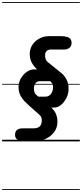

<svg xmlns="http://www.w3.org/2000/svg" viewBox="-25 -1349 782 1832"><path d="M204.5 0Q171 0 144.5 -15Q118 -30 118.5 -62.5Q119 -96 138.2 -110.2Q157.5 -124.5 191.5 -124.5H297Q322.5 -124.5 338.5 -132.2Q354.5 -140 363 -154Q371.5 -168 373 -185.5Q375 -206.5 371.2 -222.8Q367.5 -239 355 -250L252.5 -341.5Q230.5 -361 208 -384.2Q185.5 -407.5 169.8 -438.2Q154 -469 152 -510.5Q150 -556 171.5 -596.2Q193 -636.5 228.2 -661.8Q263.5 -687 302.5 -687H327.5Q313 -701.5 299.8 -718Q286.5 -734.5 277 -754Q269.5 -769 264.8 -786.5Q260 -804 259 -824.5Q256.5 -876.5 281.5 -917Q306.5 -957.5 349.5 -980.8Q392.5 -1004 442.5 -1004H552.5Q598.5 -1004 628.2 -991.5Q658 -979 658 -940.5Q658 -908.5 637.2 -892.5Q616.5 -876.5 588.5 -876.5H457.5Q442.5 -876.5 429.8 -869.8Q417 -863 410.2 -848.2Q403.5 -833.5 405.5 -810Q407 -794 412.5 -781Q418 -768 429 -758L561 -651.5Q590 -628.5 610.8 -588.2Q631.5 -548 629 -490Q627.5 -451 607.8 -412.2Q588 -373.5 557.5 -348Q527 -322.5 492 -322.5H465Q476.5 -311.5 487.5 -297.8Q498.5 -284 506 -268Q515.5 -248 520 -224.5Q524.5 -201 522.5 -174Q519.5 -132 498.8 -99.5Q478 -67 446.8 -45Q415.5 -23 380 -11.5Q344.5 0 311.5 0ZM341.5 -426.5H404Q431 -426.5 447.2 -438.8Q463.5 -451 471.2 -468.8Q479 -486.5 480.5 -503.5Q482.5 -525.5 478.8 -540.8Q475 -556 453.5 -574.5H350Q335.5 -574.5 322.8 -564Q310 -553.5 303.2 -535.2Q296.5 -517 299 -493.5Q301.5 -467.5 309.2 -456.8Q317 -446 341.5 -426.5ZM204.5 0Q171 0 144.5 -15Q118 -30 118.5 -62.5Q119 -96 138.2 -110.2Q157.5 -124.5 191.5 -124.5H297Q322.5 -124.5 338.5 -132.2Q354.5 -140 363 -154Q371.5 -168 373 -185.5Q375 -206.5 371.2 -222.8Q367.5 -239 355 -250L252.5 -341.5Q230.5 -361 208 -384.2Q185.5 -407.5 169.8 -438.2Q154 -469 152 -510.5Q150 -556 171.5 -596.2Q193 -636.5 228.2 -661.8Q263.5 -687 302.5 -687H327.5Q313 -701.5 299.8 -718Q286.5 -734.5 277 -754Q269.5 -769 264.8 -786.5Q260 -804 259 -824.5Q256.5 -876.5 281.5 -917Q306.5 -957.5 349.5 -980.8Q392.5 -1004 442.5 -1004H552.5Q598.5 -1004 628.2 -991.5Q658 -979 658 -940.5Q658 -908.5 637.2 -892.5Q616.5 -876.5 588.5 -876.5H457.5Q442.5 -876.5 429.8 -869.8Q417 -863 410.2 -848.2Q403.5 -833.5 405.5 -810Q407 -794 412.5 -781Q418 -768 429 -758L561 -651.5Q590 -628.5 610.8 -588.2Q631.5 -548 629 -490Q627.5 -451 607.8 -412.2Q588 -373.5 557.5 -348Q527 -322.5 492 -322.5H465Q476.5 -311.5 487.5 -297.8Q498.5 -284 506 -268Q515.5 -248 520 -224.5Q524.5 -201 522.5 -174Q519.5 -132 498.8 -99.5Q478 -67 446.8 -45Q415.5 -23 380 -11.5Q344.5 0 311.5 0ZM341.5 -426.5H404Q431 -426.5 447.2 -438.8Q463.5 -451 471.2 -468.8Q479 -486.5 480.5 -503.5Q482.5 -525.5 478.8 -540.8Q475 -556 453.5 -574.5H350Q335.5 -574.5 322.8 -564Q310 -553.5 303.2 -535.2Q296.5 -517 299 -493.5Q301.5 -467.5 309.2 -456.8Q317 -446 341.5 -426.5ZM-5 455H736.5V463H-5ZM-5 -16H736.5V0H-5ZM-5 -549H736.5V-541H-5ZM-5 -1329H736.5V-1321H-5Z"/></svg>

Font: Edu SA Dotted Guide
Style: Regular
Weight: 400
Designer: Tina and Corey Anderson, Eben Sorkin, Mirko Velimirovic
Foundry: Google for Education
Version: Version 2.000